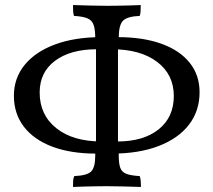

<svg xmlns="http://www.w3.org/2000/svg" viewBox="-20 -737 845 760"><path d="M269 3Q269 -10 269.5 -21Q270 -32 274 -40Q324 -42 340.5 -58Q357 -74 357 -121V-147L360 -167V-558L357 -571V-587Q357 -620 350.5 -638.5Q344 -657 326 -664.5Q308 -672 273 -674Q270 -682 269.5 -693Q269 -704 269 -717Q304 -716 339 -715Q374 -714 404 -714Q426 -714 449.5 -714.5Q473 -715 495.5 -715.5Q518 -716 537 -717Q537 -704 536.5 -693Q536 -682 533 -674Q483 -672 466.5 -654.5Q450 -637 450 -587V-573L447 -560V-161L450 -149V-121Q450 -90 456 -73Q462 -56 480 -49Q498 -42 533 -40Q536 -32 537 -21Q538 -10 538 3Q502 2 467 1Q432 0 402 0Q380 0 356.5 0.5Q333 1 310.5 1.5Q288 2 269 3ZM360 -129Q260 -129 187 -156.5Q114 -184 74.5 -235.5Q35 -287 35 -358Q35 -428 78 -480.5Q121 -533 199 -561.5Q277 -590 381 -590L363 -542Q259 -542 198 -496.5Q137 -451 137 -371Q137 -282 203 -229.5Q269 -177 382 -177ZM423 -129 445 -177Q548 -177 608 -225Q668 -273 668 -357Q668 -442 602 -492Q536 -542 423 -542L446 -590Q546 -590 618.5 -564Q691 -538 730.5 -489Q770 -440 770 -372Q770 -298 728 -243.5Q686 -189 608 -159Q530 -129 423 -129Z"/></svg>

Font: Vollkorn
Style: Regular
Weight: 400
Designer: Friedrich Althausen
Foundry: Friedrich Althausen
Version: Version 4.104